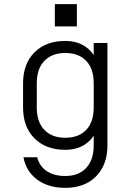

<svg xmlns="http://www.w3.org/2000/svg" viewBox="-20 -757 640 924"><path d="M294 147Q212 147 158.5 107Q105 67 93 0H159Q170 43 205 66.5Q240 90 294 90Q359 90 395 51Q431 12 431 -57V-104Q410 -72 375.5 -54Q341 -36 294 -36Q201 -36 146 -91Q91 -146 91 -240V-356Q91 -450 146 -505Q201 -560 294 -560Q341 -560 375.5 -542Q410 -524 431 -492V-550H497V-57Q497 36 442.5 91.5Q388 147 294 147ZM294 -502Q230 -502 193.5 -464Q157 -426 157 -356V-240Q157 -170 193.5 -132Q230 -94 294 -94Q359 -94 395 -132Q431 -170 431 -240V-356Q431 -426 395 -464Q359 -502 294 -502ZM244 -737H350V-630H244Z"/></svg>

Font: Tiny ExtraLight
Style: Regular
Weight: 200
Monospace: yes
Designer: Philipp Nurullin, Konstantin Bulenkov
Foundry: JetBrains
Version: Version 2.251; ttfautohint (v1.8.4.7-5d5b)